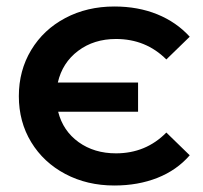

<svg xmlns="http://www.w3.org/2000/svg" viewBox="-20 -563 624 591"><path d="M38 -267Q38 -346 76 -409Q114 -472 181 -507.5Q248 -543 332 -543Q405 -543 464 -519Q523 -495 564 -450L492 -380Q429 -443 337 -443Q269 -443 220.5 -406.5Q172 -370 158 -309H405V-219H159Q174 -160 222 -125.5Q270 -91 337 -91Q429 -91 492 -155L564 -85Q524 -39 464.5 -15.5Q405 8 332 8Q248 8 181 -27.5Q114 -63 76 -125.5Q38 -188 38 -267Z"/></svg>

Font: CMG Sans SemiBold
Style: Regular
Weight: 600
Designer: Julieta Ulanovsky
Foundry: Julieta Ulanovsky
Version: Version 7.200